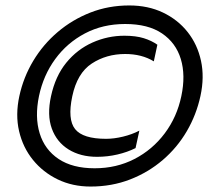

<svg xmlns="http://www.w3.org/2000/svg" viewBox="-20 -674 791 704"><path d="M312 10Q246 10 192 -16Q138 -42 101 -87.5Q64 -133 50 -193Q36 -253 51 -322Q66 -391 102 -451Q138 -511 191.5 -556.5Q245 -602 311.5 -628Q378 -654 454 -654Q523 -654 577.5 -628Q632 -602 668 -556.5Q704 -511 717 -451Q730 -391 715 -322Q700 -253 665 -193Q630 -133 577 -87.5Q524 -42 457 -16Q390 10 312 10ZM327 -57Q407 -57 473 -91Q539 -125 584 -185Q629 -245 645 -322Q661 -398 643 -457.5Q625 -517 574 -551.5Q523 -586 439 -586Q357 -586 291.5 -551.5Q226 -517 182.5 -457.5Q139 -398 123 -322Q107 -245 125.5 -185Q144 -125 195 -91Q246 -57 327 -57ZM336 -99Q275 -99 231.5 -126Q188 -153 170 -202.5Q152 -252 167 -321Q183 -395 223 -444Q263 -493 319 -518Q375 -543 436 -543Q478 -543 507 -534Q536 -525 557 -510L544 -449Q500 -476 439 -476Q370 -476 316.5 -441Q263 -406 245 -321Q227 -236 255.5 -200.5Q284 -165 369 -165Q398 -165 431 -173Q464 -181 491 -195L477 -131Q447 -116 410.5 -107.5Q374 -99 336 -99Z"/></svg>

Font: Kanit
Style: Italic
Weight: 400
Italic angle: -12°
Designer: Katatrad Team
Foundry: CadsonDemak
Version: Version 2.000; ttfautohint (v1.8.3)